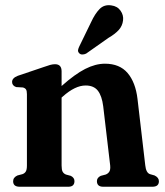

<svg xmlns="http://www.w3.org/2000/svg" viewBox="-20 -711 629 731"><path d="M214.5 -439.5V-383.5Q265 -428.5 304.2 -448.5Q343.5 -468.5 379.5 -468.5Q435.5 -468.5 465.8 -433Q496 -397.5 503.5 -334.5L533 -82Q536 -53 551 -48L568.5 -43Q585 -35 585 -21Q585 0 560 0H373Q349 0 349 -21.5Q349 -34.5 363.5 -41.5L382.5 -46.5Q391.5 -50 396.2 -57.5Q401 -65 399.5 -81L373 -306Q368 -346 352.5 -365.8Q337 -385.5 306 -385.5Q266 -385.5 219 -343.5L214.5 -339.5V-81Q214.5 -64.5 218.5 -57.2Q222.5 -50 231 -46.5L249.5 -41.5Q263.5 -34.5 263.5 -21.5Q263.5 0 240 0H55Q30 0 30 -21Q30 -35.5 46.5 -43L65.5 -48Q74 -51 78.2 -58Q82.5 -65 82.5 -81V-352.5Q82.5 -365.5 78.8 -370.8Q75 -376 67 -378L41.5 -379.5Q26 -385 26 -399Q26 -414 48 -422.5L145.5 -455.5Q161 -461 170.8 -463.8Q180.5 -466.5 189.5 -466.5Q214.5 -466.5 214.5 -439.5ZM327 -627Q341.5 -658.5 359 -676.5Q376.5 -694.5 403.5 -690.5Q427 -687.5 439 -670.2Q451 -653 448.5 -633.5Q446 -612 431.8 -596.5Q417.5 -581 392.5 -566.5L308 -507Q301 -503.5 293.5 -503.5Q286 -503.5 281.5 -508.5Q276 -514 277.2 -520.8Q278.5 -527.5 282 -534.5Z"/></svg>

Font: Fraunces 72pt S050 SemiBold
Style: Regular
Weight: 600
Version: Version 1.000; ttfautohint (v1.8.3)